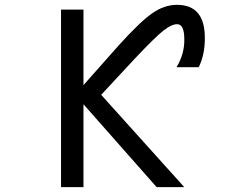

<svg xmlns="http://www.w3.org/2000/svg" viewBox="-20 -772 1040 794"><path d="M325.2 -340.8V2H232.4V-732.4H325.2V-419.9L468.8 -582Q558.6 -681.6 608.9 -716.8Q659.2 -752 711.9 -752Q828.1 -752 827.1 -613.3Q827.1 -544.9 801.8 -494.1H710Q743.2 -548.8 742.2 -609.4Q742.2 -672.9 711.9 -671.9Q689.5 -671.9 655.8 -645.5Q622.1 -619.1 539.1 -531.2L398.4 -379.9L742.2 2H627.9Z"/></svg>

Font: Gen Shin Gothic Monospace Regular
Style: Regular
Weight: 400
Designer: [Source Han Sans]
Ryoko NISHIZUKA  (kana & ideographs); Paul D. Hunt (Latin, Greek & Cyrillic); Wenlong ZHANG  (bopomofo
Version: Version 1.002.20150607